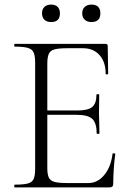

<svg xmlns="http://www.w3.org/2000/svg" viewBox="-20 -816 573 836"><path d="M457 0H44Q42 0 42 -6Q42 -12 44 -12Q82 -12 101 -17Q120 -22 126.5 -37Q133 -52 133 -81V-544Q133 -573 126.5 -587.5Q120 -602 101 -607.5Q82 -613 44 -613Q42 -613 42 -619Q42 -625 44 -625H440Q449 -625 449 -616L451 -495Q451 -492 445.5 -492Q440 -492 440 -495Q440 -547 413 -576.5Q386 -606 342 -606H273Q236 -606 217.5 -601Q199 -596 192.5 -581.5Q186 -567 186 -538V-85Q186 -57 192.5 -43Q199 -29 217.5 -24Q236 -19 273 -19H365Q405 -19 434 -54Q463 -89 470 -146Q470 -149 476 -148.5Q482 -148 482 -145Q478 -119 475.5 -82.5Q473 -46 473 -15Q473 0 457 0ZM401 -235Q401 -280 382 -298Q363 -316 315 -316H161V-335H318Q364 -335 382 -350.5Q400 -366 400 -404Q400 -406 406 -406Q412 -406 412 -404Q412 -375 411.5 -359Q411 -343 411 -325Q411 -303 412 -281.5Q413 -260 413 -235Q413 -233 407 -233Q401 -233 401 -235ZM203 -720Q184 -720 173.5 -730Q163 -740 163 -758Q163 -776 173.5 -786Q184 -796 203 -796Q221 -796 231 -786Q241 -776 241 -758Q241 -720 203 -720ZM378 -720Q360 -720 349 -730Q338 -740 338 -758Q338 -776 349 -786Q360 -796 378 -796Q417 -796 417 -758Q417 -720 378 -720Z"/></svg>

Font: Cormorant Infant Light
Style: Regular
Weight: 300
Designer: Christian Thalmann (Catharsis Fonts)
Foundry: Catharsis Fonts
Version: Version 4.001